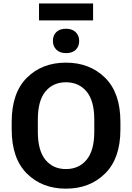

<svg xmlns="http://www.w3.org/2000/svg" viewBox="-20 -1093 775 1127"><path d="M48.6 -333.3V-377.7Q48.6 -547.6 137.6 -636.5Q226.6 -725.3 366.9 -725.3Q507.1 -725.3 596.9 -636.5Q686.8 -547.6 686.8 -377.7V-333.3Q686.8 -163.3 596.9 -74.5Q507.1 14.4 366.9 14.4Q226.6 14.4 137.6 -74.5Q48.6 -163.3 48.6 -333.3ZM202.1 -319.6Q202.1 -209 246.8 -154.8Q291.5 -100.6 366.9 -100.6Q442.6 -100.6 488 -154.8Q533.4 -209 533.4 -319.6V-391.1Q533.4 -502 488 -556Q442.6 -610.1 366.9 -610.1Q291.5 -610.1 246.8 -556Q202.1 -502 202.1 -391.1ZM290.5 -852.8Q290.5 -885 310.4 -904.7Q330.3 -924.3 367.7 -924.3Q403.8 -924.3 424.3 -904.2Q444.8 -884 444.8 -852.8Q444.8 -820.8 424.8 -801Q404.8 -781.2 367.4 -781.2Q331.1 -781.2 310.8 -801.5Q290.5 -821.8 290.5 -852.8ZM209 -973.1V-1072.8H526.4V-973.1Z"/></svg>

Font: RobotoFlex
Style: Regular
Weight: 400
Designer: Berlow after Robertson
Foundry: Google
Version: Version 2.136